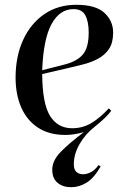

<svg xmlns="http://www.w3.org/2000/svg" viewBox="-20 -549 531 801"><path d="M45 -225Q45 -314 76.5 -382.5Q108 -451 165 -490Q222 -529 298 -529Q379 -529 415.5 -495.5Q452 -462 452 -413Q452 -370 434.5 -344.5Q417 -319 389 -304Q361 -289 327.5 -280.5Q294 -272 264 -265L156 -240Q157 -116 189 -65Q221 -14 281 -14Q325 -14 361 -35.5Q397 -57 434 -97L444 -87Q436 -75 418.5 -58Q401 -41 376 -21Q336 10 312 52Q288 94 288 136Q288 159 299 168.5Q310 178 327 178Q341 178 358 170Q375 162 391 140L400 145Q373 193 342 212.5Q311 232 277 232Q242 232 220 213.5Q198 195 198 159Q198 121 233 85Q268 49 330 2Q314 7 293 10.5Q272 14 253 14Q185 14 138.5 -16.5Q92 -47 68.5 -101Q45 -155 45 -225ZM156 -256 250 -280Q301 -293 325.5 -321.5Q350 -350 350 -413Q350 -459 336 -485Q322 -511 287 -511Q229 -511 195 -448.5Q161 -386 156 -256Z"/></svg>

Font: Literata 72pt Medium
Style: Italic
Weight: 500
Italic angle: -2°
Designer: Latin by Veronika Burian and Jose Scaglione. Greek by Irene Vlachou. Cyrillic by Vera Evstafieva
Foundry: TypeTogether
Version: Version 3.002